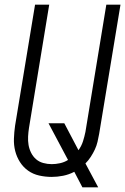

<svg xmlns="http://www.w3.org/2000/svg" viewBox="-20 -755 540 827"><path d="M335 52 300 -15Q277 -3 252 2Q227 7 203 7Q175 7 148.5 1Q122 -5 101 -20Q80 -35 66 -57Q52 -79 45.5 -104.5Q39 -130 40 -158Q41 -186 45 -214L131 -735H192L105 -205Q102 -186 101 -167Q100 -148 103 -130.5Q106 -113 114 -97Q122 -81 135 -69.5Q148 -58 166 -53Q184 -48 203 -48Q220 -48 238.5 -52Q257 -56 273 -66L189 -224H257L318 -108Q331 -126 337.5 -146.5Q344 -167 348 -187L438 -735H499L407 -178Q404 -161 400 -144Q396 -127 388.5 -111Q381 -95 371 -79.5Q361 -64 348 -51L403 52Z"/></svg>

Font: Iosevka Term Curly Light
Style: Italic
Weight: 300
Italic angle: -9°
Designer: Belleve Invis
Foundry: Belleve Invis
Version: Version 32.3.0